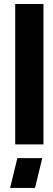

<svg xmlns="http://www.w3.org/2000/svg" viewBox="-20 -719 263 956"><path d="M30.3 216.8 66.4 68.4H190.4L154.3 216.8ZM55.7 0V-699.2H196.3V0Z"/></svg>

Font: Post No Bills Colombo ExtraBold
Style: Regular
Weight: 800
Designer: Kosala Senevirathne, Siva Puranthara, Lasantha Premarathna, Tharique Azeez
Foundry: Mooniak
Version: Version 1.220 ; ttfautohint (v1.6)